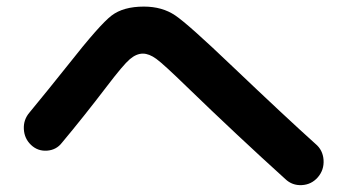

<svg xmlns="http://www.w3.org/2000/svg" viewBox="-20 -633 1040 574"><path d="M165 -206.1Q148.4 -184.6 120.6 -182.6Q92.8 -180.7 72.8 -199.7Q52.7 -218.8 51.3 -247.1Q49.8 -275.4 68.4 -296.9Q124 -364.3 184.6 -440.4Q278.3 -559.6 313.5 -586.4Q348.6 -613.3 410.2 -613.3Q464.8 -613.3 503.9 -586.9Q543 -560.5 673.8 -435.5Q835.9 -281.2 922.9 -203.1Q945.3 -184.6 947.3 -154.8Q949.2 -125 930.2 -103Q911.1 -81.1 882.3 -79.6Q853.5 -78.1 833 -97.7Q689.5 -227.5 538.1 -374Q468.8 -441.4 447.3 -457Q425.8 -472.7 407.2 -472.7Q387.7 -472.7 368.2 -456.1Q348.6 -439.5 298.8 -374Q229.5 -283.2 165 -206.1Z"/></svg>

Font: Rounded-X Mgen+ 1m bold
Style: Bold
Weight: 700
Designer: [Source Han Sans]
Ryoko NISHIZUKA  (kana & ideographs); Paul D. Hunt (Latin, Greek & Cyrillic); Wenlong ZHANG  (bopomofo
Version: Version 1.059.20150602